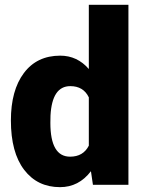

<svg xmlns="http://www.w3.org/2000/svg" viewBox="-20 -770 602 800"><path d="M25.4 -268.1Q25.4 -393.6 79.6 -465.8Q133.8 -538.1 231 -538.1Q301.8 -538.1 350.1 -482.4V-750H515.1V0H367.2L358.9 -56.6Q308.1 9.8 230 9.8Q135.7 9.8 80.6 -62.5Q25.4 -134.8 25.4 -268.1ZM189.9 -257.8Q189.9 -117.2 272 -117.2Q326.7 -117.2 350.1 -163.1V-364.3Q327.6 -411.1 272.9 -411.1Q196.8 -411.1 190.4 -288.1Z"/></svg>

Font: Roboto Black
Style: Regular
Weight: 900
Designer: Google
Version: Version 2.134; 2016